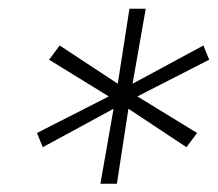

<svg xmlns="http://www.w3.org/2000/svg" viewBox="-20 -748 509 449"><path d="M214.8 -318.4 245.6 -493.7 80.1 -403.8 66.4 -437 234.4 -522.5 94.7 -608.4 119.6 -641.6 255.4 -552.2 282.7 -727.5H320.8L290 -552.2L455.6 -641.6L469.2 -608.4L301.3 -522.5L440.9 -437L416 -403.8L280.3 -493.7L253.4 -318.4Z"/></svg>

Font: Inter Display Extra Light
Style: Italic
Weight: 200
Italic angle: -9.39999°
Designer: Rasmus Andersson
Foundry: rsms
Version: Version 4.000;git-4fc901f